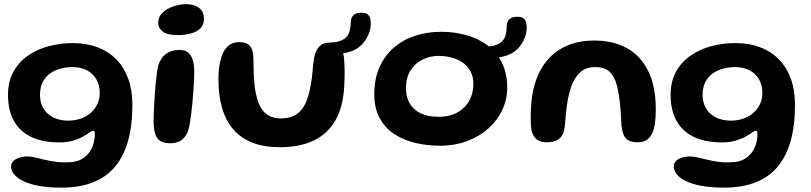

<svg xmlns="http://www.w3.org/2000/svg" viewBox="-20 -656 3800 900"><path d="M268.5 223.5Q202 223.5 156.5 214.2Q111 205 83.8 190.2Q56.5 175.5 44.2 158.2Q32 141 32 125.5Q32 109.5 42.5 99Q53 88.5 70.5 83Q88 77.5 109.5 77.5Q125 77.5 145.2 82.2Q165.5 87 189.5 92.8Q213.5 98.5 241.8 102.5Q270 106.5 303 104.5Q336 104 359.2 91.8Q382.5 79.5 397 60.2Q411.5 41 418 18Q424.5 -5 424.5 -27.5Q424.5 -32 423.8 -35.5Q423 -39 421.2 -41Q419.5 -43 416.5 -43Q411 -43 399.5 -34.8Q388 -26.5 369 -15.8Q350 -5 322.5 3.2Q295 11.5 258.5 11.5Q179.5 11.5 125.8 -14.5Q72 -40.5 44.8 -90.2Q17.5 -140 17.5 -211Q17.5 -273.5 42.5 -319.2Q67.5 -365 110.5 -395Q153.5 -425 208 -439.5Q262.5 -454 321.5 -454Q385.5 -454 437 -434.5Q488.5 -415 525 -377.8Q561.5 -340.5 581 -287Q600.5 -233.5 600.5 -164.5Q600.5 -66 579.5 7Q558.5 80 517 128Q475.5 176 413.2 199.8Q351 223.5 268.5 223.5ZM300 -90.5Q331 -90.5 358 -99.8Q385 -109 405 -126.5Q425 -144 436.2 -167.8Q447.5 -191.5 447.5 -220.5Q447.5 -255.5 432.5 -282.8Q417.5 -310 388.8 -325.8Q360 -341.5 318.5 -341.5Q293 -341.5 266.5 -335Q240 -328.5 217.5 -313.5Q195 -298.5 181.2 -273.2Q167.5 -248 167.5 -210.5Q167.5 -174.5 183.8 -147.5Q200 -120.5 229.8 -105.5Q259.5 -90.5 300 -90.5Z M777.5 15.5Q747.5 15.5 730.5 4Q713.5 -7.5 706.8 -30.8Q700 -54 700 -89Q700 -105.5 701 -127.8Q702 -150 703.2 -175Q704.5 -200 706.5 -225.8Q708.5 -251.5 711 -275.5Q713.5 -299.5 716.2 -319Q719 -338.5 722 -350.5Q734.5 -386.5 759 -404.2Q783.5 -422 821.5 -422Q857.5 -422 874 -395.8Q890.5 -369.5 890.5 -322.5Q890.5 -306.5 889.5 -282.2Q888.5 -258 886.5 -229.8Q884.5 -201.5 881.8 -172.2Q879 -143 875.5 -116.2Q872 -89.5 868 -68.8Q864 -48 859.5 -36.5Q847 -8.5 826.8 3.5Q806.5 15.5 777.5 15.5ZM814.5 -491.5Q762.5 -491.5 742 -508.8Q721.5 -526 721.5 -548.5Q721.5 -577 742 -596.5Q762.5 -616 793 -626.2Q823.5 -636.5 853.5 -636.5Q876 -636.5 894.8 -629.2Q913.5 -622 924.8 -606.8Q936 -591.5 936 -567Q936 -540 919.2 -523.2Q902.5 -506.5 874.8 -499Q847 -491.5 814.5 -491.5Z M1291.5 34Q1217 34 1162.8 12.5Q1108.5 -9 1073.2 -50Q1038 -91 1021 -150Q1004 -209 1004 -284.5Q1004 -303.5 1005.5 -322Q1007 -340.5 1010.2 -357.8Q1013.5 -375 1018 -389Q1029.5 -424.5 1050.5 -441.5Q1071.5 -458.5 1101 -458.5Q1129.5 -458.5 1143.5 -448Q1157.5 -437.5 1162.2 -421.8Q1167 -406 1167.5 -390.5Q1168 -380 1168.2 -367.2Q1168.5 -354.5 1168.8 -341Q1169 -327.5 1169.2 -315Q1169.5 -302.5 1170.5 -292Q1173.5 -234 1185.8 -191.2Q1198 -148.5 1224.8 -124.8Q1251.5 -101 1296.5 -101Q1341 -101 1369.2 -119.8Q1397.5 -138.5 1413.5 -174.8Q1429.5 -211 1437.5 -263.5Q1440.5 -278 1442.2 -293.2Q1444 -308.5 1445.2 -324Q1446.5 -339.5 1448.2 -355Q1450 -370.5 1452.5 -386Q1459.5 -419 1476.8 -437.8Q1494 -456.5 1527.5 -456.5Q1556 -456.5 1571 -439Q1586 -421.5 1592 -390.5Q1593.5 -373.5 1594.5 -356Q1595.5 -338.5 1595.5 -320.8Q1595.5 -303 1595 -285.2Q1594.5 -267.5 1593.5 -250Q1588.5 -155.5 1552.5 -92.2Q1516.5 -29 1451 2.5Q1385.5 34 1291.5 34ZM1538.5 -402Q1526.5 -402 1517.5 -408.8Q1508.5 -415.5 1508.5 -430.5Q1508.5 -440 1514.5 -448.8Q1520.5 -457.5 1537.5 -457.5Q1560.5 -457.5 1583 -467.8Q1605.5 -478 1615 -499.5Q1619 -509.5 1621.5 -521.8Q1624 -534 1624 -548.5Q1624 -572 1636 -584.2Q1648 -596.5 1674.5 -596.5Q1689 -596.5 1698.8 -591.5Q1708.5 -586.5 1713.2 -575.5Q1718 -564.5 1718 -546.5Q1718 -522.5 1709.5 -500.2Q1701 -478 1687 -460Q1664 -428.5 1625.2 -415.2Q1586.5 -402 1538.5 -402Z M2042 27Q1982 27 1927 14Q1872 1 1828.5 -27.5Q1785 -56 1759.8 -102Q1734.5 -148 1734.5 -214Q1734.5 -286.5 1759 -341.2Q1783.5 -396 1826.5 -433Q1869.5 -470 1926.2 -488.5Q1983 -507 2047.5 -507Q2107.5 -507 2163.2 -492Q2219 -477 2262.8 -445.2Q2306.5 -413.5 2332 -363.5Q2357.5 -313.5 2357.5 -244Q2357.5 -190.5 2335 -141.8Q2312.5 -93 2270.5 -55Q2228.5 -17 2170.8 5Q2113 27 2042 27ZM2035.5 -108.5Q2079.5 -108.5 2110.8 -122.2Q2142 -136 2161.5 -158.5Q2181 -181 2190 -207.8Q2199 -234.5 2199 -261Q2199 -297 2185 -322.5Q2171 -348 2147.5 -363.8Q2124 -379.5 2095 -386.8Q2066 -394 2036 -394Q1996.5 -394 1961.5 -377.2Q1926.5 -360.5 1904.8 -326.8Q1883 -293 1883 -242Q1883 -200.5 1900.8 -170.5Q1918.5 -140.5 1952.5 -124.5Q1986.5 -108.5 2035.5 -108.5ZM2269.5 -383Q2257.5 -383 2248.5 -389.8Q2239.5 -396.5 2239.5 -411.5Q2239.5 -420.5 2245.5 -429.5Q2251.5 -438.5 2268.5 -438.5Q2291.5 -438.5 2314 -448.8Q2336.5 -459 2346 -480Q2350 -490 2352.5 -502.2Q2355 -514.5 2355 -529.5Q2355 -553 2367 -565.2Q2379 -577.5 2405.5 -577.5Q2420 -577.5 2429.8 -572.5Q2439.5 -567.5 2444.2 -556.2Q2449 -545 2449 -527.5Q2449 -503.5 2440.5 -481Q2432 -458.5 2418 -440.5Q2395 -409.5 2356.2 -396.2Q2317.5 -383 2269.5 -383Z M2542.5 11Q2514 11 2496.8 -2Q2479.5 -15 2471.5 -44.5Q2469.5 -57 2468.5 -72.5Q2467.5 -88 2467.5 -107.8Q2467.5 -127.5 2469 -150.5Q2474 -251 2510.5 -321.5Q2547 -392 2612 -429Q2677 -466 2765 -466Q2853.5 -466 2918.2 -430.5Q2983 -395 3018.5 -323.2Q3054 -251.5 3054 -142.5Q3054 -123.5 3053 -107.2Q3052 -91 3050 -77.2Q3048 -63.5 3045 -52Q3035.5 -19.5 3017.2 -4.2Q2999 11 2971 11Q2941.5 11 2925.5 1.8Q2909.5 -7.5 2902.8 -25.2Q2896 -43 2893 -68.5Q2891.5 -102.5 2889.8 -129.2Q2888 -156 2885.5 -177Q2883 -198 2880 -216.2Q2877 -234.5 2872.5 -252Q2861.5 -296.5 2838.2 -319Q2815 -341.5 2769.5 -341.5Q2726.5 -341.5 2699.8 -317.2Q2673 -293 2657.5 -250Q2651 -231 2646.2 -210.2Q2641.5 -189.5 2638 -166.5Q2634.5 -143.5 2632.2 -118Q2630 -92.5 2627.5 -64Q2624.5 -34 2612.5 -17.8Q2600.5 -1.5 2582.5 4.8Q2564.5 11 2542.5 11Z M3374.5 223.5Q3308 223.5 3262.5 214.2Q3217 205 3189.8 190.2Q3162.5 175.5 3150.2 158.2Q3138 141 3138 125.5Q3138 109.5 3148.5 99Q3159 88.5 3176.5 83Q3194 77.5 3215.5 77.5Q3231 77.5 3251.2 82.2Q3271.5 87 3295.5 92.8Q3319.5 98.5 3347.8 102.5Q3376 106.5 3409 104.5Q3442 104 3465.2 91.8Q3488.5 79.5 3503 60.2Q3517.5 41 3524 18Q3530.5 -5 3530.5 -27.5Q3530.5 -32 3529.8 -35.5Q3529 -39 3527.2 -41Q3525.5 -43 3522.5 -43Q3517 -43 3505.5 -34.8Q3494 -26.5 3475 -15.8Q3456 -5 3428.5 3.2Q3401 11.5 3364.5 11.5Q3285.5 11.5 3231.8 -14.5Q3178 -40.5 3150.8 -90.2Q3123.5 -140 3123.5 -211Q3123.5 -273.5 3148.5 -319.2Q3173.5 -365 3216.5 -395Q3259.5 -425 3314 -439.5Q3368.5 -454 3427.5 -454Q3491.5 -454 3543 -434.5Q3594.5 -415 3631 -377.8Q3667.5 -340.5 3687 -287Q3706.5 -233.5 3706.5 -164.5Q3706.5 -66 3685.5 7Q3664.5 80 3623 128Q3581.5 176 3519.2 199.8Q3457 223.5 3374.5 223.5ZM3406 -90.5Q3437 -90.5 3464 -99.8Q3491 -109 3511 -126.5Q3531 -144 3542.2 -167.8Q3553.5 -191.5 3553.5 -220.5Q3553.5 -255.5 3538.5 -282.8Q3523.5 -310 3494.8 -325.8Q3466 -341.5 3424.5 -341.5Q3399 -341.5 3372.5 -335Q3346 -328.5 3323.5 -313.5Q3301 -298.5 3287.2 -273.2Q3273.5 -248 3273.5 -210.5Q3273.5 -174.5 3289.8 -147.5Q3306 -120.5 3335.8 -105.5Q3365.5 -90.5 3406 -90.5Z"/></svg>

Font: Gluten Thin Medium
Style: Regular
Weight: 500
Version: Version 1.300